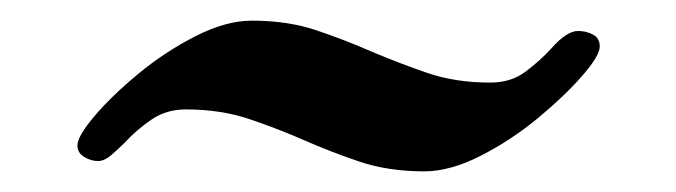

<svg xmlns="http://www.w3.org/2000/svg" viewBox="-20 -318 655 186"><path d="M55 -177Q55 -186 71.5 -205.5Q88 -225 114 -246.5Q140 -268 169.5 -283Q199 -298 224 -298Q259 -298 287 -288.5Q315 -279 340 -268Q366 -257 393.5 -247.5Q421 -238 455 -238Q475 -238 489 -248.5Q503 -259 514 -271Q529 -288 540 -288Q548 -288 554.5 -284.5Q561 -281 561 -273Q561 -264 544 -244.5Q527 -225 501 -203.5Q475 -182 445.5 -167Q416 -152 391 -152Q356 -152 328 -161.5Q300 -171 275 -182Q250 -193 222 -202.5Q194 -212 160 -212Q141 -212 126.5 -202Q112 -192 101 -180Q94 -173 87.5 -167.5Q81 -162 75 -162Q68 -162 61.5 -166Q55 -170 55 -177Z"/></svg>

Font: Monomakh
Style: Regular
Weight: 400
Version: Version 1.200; ttfautohint (v1.8.4.7-5d5b)